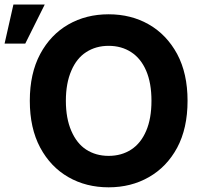

<svg xmlns="http://www.w3.org/2000/svg" viewBox="-31 -799 855 829"><path d="M778.8 -363.8Q778.8 -245.1 733.9 -161.1Q689 -78.1 611.8 -34.2Q535.2 9.8 438 9.8Q340.8 9.8 264.2 -34.2Q187.5 -78.1 142.6 -161.6Q97.7 -245.6 97.7 -363.8Q97.7 -481.9 142.6 -565.9Q187.5 -649.4 264.2 -693.4Q340.8 -737.3 438 -737.3Q535.2 -737.3 611.8 -693.4Q688.5 -649.4 733.9 -565.9Q778.8 -481.9 778.8 -363.8ZM535.6 -573.7Q493.7 -601.1 438 -601.1Q382.8 -601.1 340.8 -573.7Q299.8 -547.4 276.9 -493.7Q253.4 -439.5 253.4 -363.8Q253.4 -288.1 276.9 -233.9Q300.3 -179.7 340.8 -153.3Q382.8 -126 438 -126Q493.7 -126 535.6 -153.3Q577.1 -180.2 600.1 -233.9Q623 -287.1 623 -363.8Q623 -440.4 600.1 -493.7Q577.1 -546.9 535.6 -573.7ZM78.1 -610.8H-11.2L26.9 -779.3H162.1Z"/></svg>

Font: My Font
Style: Bold
Weight: 500
Designer: Rasmus Andersson
Foundry: rsms
Version: Version 0.001